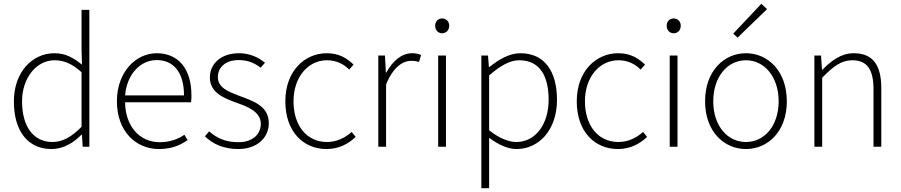

<svg xmlns="http://www.w3.org/2000/svg" viewBox="-20 -772 4741 1010"><path d="M251 12C315 12 369 -23 408 -63H411L415 0H450V-720H409V-521L411 -432C363 -470 324 -492 266 -492C151 -492 53 -394 53 -239C53 -77 131 12 251 12ZM256 -25C153 -25 96 -110 96 -239C96 -360 170 -455 267 -455C315 -455 358 -438 409 -392V-105C358 -53 310 -25 256 -25Z M816 12C887 12 930 -10 967 -35L950 -63C916 -40 873 -24 820 -24C711 -24 639 -112 638 -234H985C987 -247 987 -258 987 -270C987 -412 917 -492 804 -492C697 -492 595 -396 595 -239C595 -82 694 12 816 12ZM638 -270C648 -386 722 -456 804 -456C891 -456 948 -394 948 -270Z M1233 12C1336 12 1394 -51 1394 -123C1394 -216 1312 -240 1236 -269C1178 -291 1126 -312 1126 -367C1126 -412 1160 -456 1236 -456C1285 -456 1319 -440 1351 -416L1374 -442C1339 -471 1292 -492 1238 -492C1138 -492 1084 -433 1084 -365C1084 -283 1160 -254 1234 -228C1290 -208 1352 -181 1352 -120C1352 -69 1312 -24 1235 -24C1163 -24 1120 -47 1080 -81L1058 -55C1099 -14 1158 12 1233 12Z M1698 12C1759 12 1811 -13 1851 -52L1830 -78C1797 -48 1752 -25 1700 -25C1594 -25 1524 -111 1524 -239C1524 -367 1601 -455 1700 -455C1750 -455 1788 -435 1817 -406L1840 -432C1807 -464 1765 -492 1699 -492C1583 -492 1481 -399 1481 -239C1481 -80 1575 12 1698 12Z M1970 0H2011V-328C2048 -419 2099 -452 2143 -452C2161 -452 2171 -450 2184 -446L2195 -482C2180 -490 2165 -492 2148 -492C2091 -492 2044 -449 2012 -390H2010L2005 -480H1970Z M2285 0H2326V-480H2285ZM2306 -597C2327 -597 2343 -613 2343 -637C2343 -659 2327 -675 2306 -675C2285 -675 2269 -659 2269 -637C2269 -613 2285 -597 2306 -597Z M2512 218H2553V-47C2603 -10 2652 12 2698 12C2811 12 2910 -84 2910 -247C2910 -395 2846 -492 2717 -492C2658 -492 2601 -457 2554 -419H2552L2547 -480H2512ZM2696 -25C2660 -25 2608 -42 2553 -87V-375C2612 -427 2663 -455 2711 -455C2824 -455 2866 -366 2866 -247C2866 -116 2795 -25 2696 -25Z M3231 12C3292 12 3344 -13 3384 -52L3363 -78C3330 -48 3285 -25 3233 -25C3127 -25 3057 -111 3057 -239C3057 -367 3134 -455 3233 -455C3283 -455 3321 -435 3350 -406L3373 -432C3340 -464 3298 -492 3232 -492C3116 -492 3014 -399 3014 -239C3014 -80 3108 12 3231 12Z M3503 0H3544V-480H3503ZM3524 -597C3545 -597 3561 -613 3561 -637C3561 -659 3545 -675 3524 -675C3503 -675 3487 -659 3487 -637C3487 -613 3503 -597 3524 -597Z M3904 12C4019 12 4119 -80 4119 -239C4119 -399 4019 -492 3904 -492C3789 -492 3689 -399 3689 -239C3689 -80 3789 12 3904 12ZM3904 -25C3806 -25 3732 -111 3732 -239C3732 -367 3806 -455 3904 -455C4002 -455 4076 -367 4076 -239C4076 -111 4002 -25 3904 -25ZM3860 -574 4015 -724 3985 -752 3837 -595Z M4264 0H4305V-363C4364 -424 4406 -455 4464 -455C4542 -455 4575 -405 4575 -303V0H4616V-308C4616 -432 4570 -492 4471 -492C4405 -492 4355 -454 4306 -405H4304L4299 -480H4264Z"/></svg>

Font: Source Sans Pro Light
Style: Regular
Weight: 300
Designer: Paul D. Hunt
Foundry: Adobe Systems Incorporated
Version: Version 3.006;hotconv 1.0.111;makeotfexe 2.5.65597